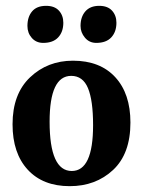

<svg xmlns="http://www.w3.org/2000/svg" viewBox="-20 -630 490 658"><path d="M226 -44Q299 -44 299 -201Q299 -286 281.5 -328Q264 -370 224 -370Q150 -370 150 -213Q150 -44 226 -44ZM23 -204Q23 -308 83 -365Q143 -422 230 -422Q323 -422 375 -365.5Q427 -309 427 -210Q427 -103 367.5 -47.5Q308 8 219 8Q127 8 75 -48.5Q23 -105 23 -204ZM128 -483Q104 -483 89 -500Q74 -517 74 -541Q74 -572 90 -591Q106 -610 138 -610Q167 -610 182 -593.5Q197 -577 197 -552Q197 -521 179.5 -502Q162 -483 128 -483ZM310 -483Q286 -483 271 -501Q256 -519 256 -541Q256 -572 272.5 -591Q289 -610 320 -610Q349 -610 364 -593.5Q379 -577 379 -552Q379 -521 361.5 -502Q344 -483 310 -483Z"/></svg>

Font: Aikya
Style: Bold
Weight: 700
Designer: Neelakash Kshetrimayum (Latin subset based on Merriweather by Eben Sorkin)
Foundry: Brand New Type
Version: Version 1.00 b005